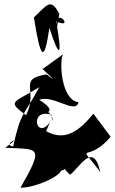

<svg xmlns="http://www.w3.org/2000/svg" viewBox="-20 -605 533 890"><path d="M242 191C329 176 245 154 305 205C350 170 413 48 445 193C332 40 380 162 493 29L413 -78C354 -7 278 69 170 -13C142 140 138 128 212 -39C148 50 112 -106 219 -73C225 10 248 -132 117 -91C183 -71 263 -79 162 -142C227 -168 330 -73 344 -131C261 -142 254 -329 273 -354L179 -286C150 -307 278 -196 196 -260C58 -239 160 -188 101 -71C6 -139 48 -129 162 -201C89 -63 78 -94 41 74C-15 66 100 13 4 80C160 88 187 69 75 265C151 266 288 198 260 176ZM255 -540C216 -617 199 -583 137 -524C168 -333 184 -307 209 -476C256 -328 271 -341 240 -506C332 -464 231 -587 243 -472Z"/></svg>

Font: Asimov Silicon
Style: Regular
Weight: 400
Designer: Google
Version: Version 2.000980; 2014